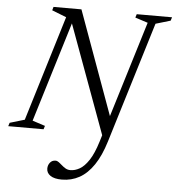

<svg xmlns="http://www.w3.org/2000/svg" viewBox="-75 -726 961 1048"><g transform="rotate(5 405.5 -202.5)"><path d="M541 -84.5 514 39.5 271.5 -621.5 290 -610.5 116 -41.5 185.5 -19 179.5 0H-14L-8 -19L73 -43L249 -620L170 -651L175.5 -670H328.5ZM535.5 35.5Q511.5 114.5 477 165.5Q442.5 216.5 398.8 240.8Q355 265 302.5 265Q261.5 265 240 250.5Q218.5 236 218.5 212Q218.5 193 229.8 179Q241 165 260 165Q269 165 278 171.8Q287 178.5 296.8 187.2Q306.5 196 318.2 202.8Q330 209.5 345 209.5Q369.5 209.5 395.2 195Q421 180.5 445.5 143.5Q470 106.5 490.5 39.5L695 -628.5L625.5 -651L631.5 -670H825L819 -651L738 -627Z"/></g></svg>

Font: Newsreader 16pt
Style: Italic
Weight: 400
Italic angle: -17°
Designer: Hugues Gentile
Foundry: Production Type
Version: Version 1.003